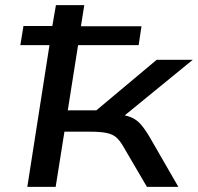

<svg xmlns="http://www.w3.org/2000/svg" viewBox="-20 -725 768 745"><path d="M86 0 172 -550H59L71 -624H183L197 -705H307L294 -623H529L518 -550H283L243 -297H354L588 -493H728L433 -252L428 -283Q466 -279 487 -270.5Q508 -262 523.5 -245.5Q539 -229 559 -196L672 0H550L457 -159Q444 -181 430.5 -192.5Q417 -204 394 -209Q371 -214 330 -214H230L196 0Z"/></svg>

Font: Nunito Sans 7pt Expanded Medium
Style: Italic
Weight: 500
Width: 7
Italic angle: -9°
Designer: Vernon Adams
Foundry: Vernon Adams
Version: Version 3.101;gftools[0.9.27]